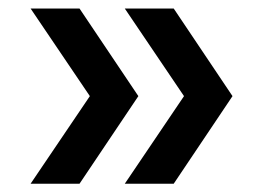

<svg xmlns="http://www.w3.org/2000/svg" viewBox="-20 -492 624 456"><path d="M276.4 -55.7 417 -263.7 276.4 -471.7H392.6L532.2 -263.7L392.6 -55.7ZM52.7 -55.7 193.4 -263.7 52.7 -471.7H168.9L308.6 -263.7L168.9 -55.7Z"/></svg>

Font: Wanted Sans Medium
Style: Regular
Weight: 500
Designer: Original Design by Kil Hyung-jin and Kang Hanbin, Wanted Lab, Inc; Hangeul from Source Han Sans by Jang Soo-young and Ka
Foundry: Wanted Lab, Inc.
Version: Version 1.001